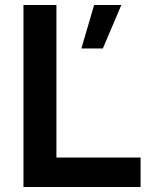

<svg xmlns="http://www.w3.org/2000/svg" viewBox="-20 -749 606 769"><path d="M306 -555 357 -729H466L392 -555ZM74 0V-729H206V-93L184 -118H543V0Z"/></svg>

Font: Mona Sans ExtraLight SemiBold
Style: Regular
Weight: 600
Version: Version 2.000